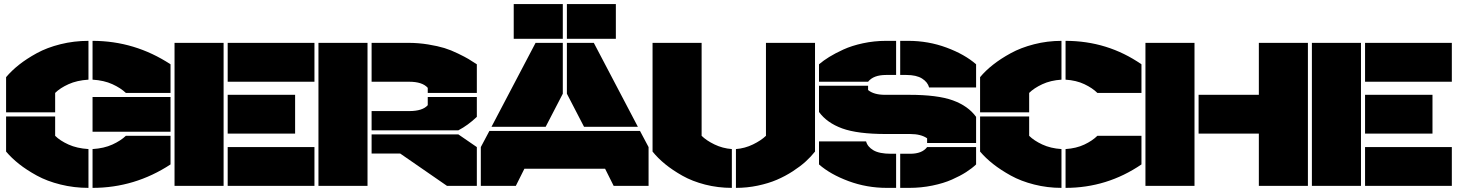

<svg xmlns="http://www.w3.org/2000/svg" viewBox="-20 -910 7138 940"><path d="M250 -359.9H9.8V-532.2Q36.6 -564 73.2 -593Q109.9 -622.1 160.2 -649.7Q210.4 -677.2 276.4 -693.6Q342.3 -710 413.1 -710V-520Q356.9 -516.6 315.4 -497.8Q273.9 -479 250 -455.1ZM9.8 -168V-339.8H250V-245.1Q273.9 -221.2 315.4 -202.4Q356.9 -183.6 413.1 -180.2V9.8Q342.3 9.8 276.4 -6.6Q210.4 -22.9 160.2 -50.5Q109.9 -78.1 73.2 -107.2Q36.6 -136.2 9.8 -168ZM433.1 9.8V-180.2Q489.3 -183.6 530.3 -202.4Q571.3 -221.2 596.2 -245.1H814.9V-105Q639.6 9.8 433.1 9.8ZM433.1 -265.1V-435.1H814.9V-265.1ZM433.1 -520V-710Q639.6 -710 814.9 -595.2V-455.1H596.2Q571.3 -479 530.3 -497.8Q489.3 -516.6 433.1 -520Z M834.5 0V-700.2H1074.7V0ZM1094.7 0V-189.9H1519.5V0ZM1094.7 -255.9V-445.8H1424.8V-255.9ZM1094.7 -509.8V-700.2H1519.5V-509.8Z M1779.3 0H1539.1V-700.2H1779.3ZM1799.3 -158.2V-252H2224.1L2314.5 -189.9V0H2168.5L1939.5 -158.2ZM1799.3 -272V-366.2H1983.4Q2048.8 -366.2 2074.2 -395V-435.1H2314.5V-337.9Q2271 -296.4 2224.1 -272ZM1799.3 -509.8V-700.2H1978.5Q2028.8 -700.2 2076.2 -692.4Q2123.5 -684.6 2155.5 -674.8Q2187.5 -665 2222.4 -647.9Q2257.3 -630.9 2273.4 -621.3Q2289.6 -611.8 2314.5 -595.2V-455.1H2074.2V-480Q2047.9 -509.8 1983.4 -509.8Z M2735.4 -700.2V-451.2L2651.4 -289.1H2386.2L2602.1 -700.2ZM2334 0V-189.9L2376 -269H3113.3L3155.3 -189.9V0H2984.4L2942.4 -84H2547.4L2505.4 0ZM2495.1 -720.2V-890.1H2735.4V-720.2ZM2755.4 -451.2V-700.2H2887.2L3103 -289.1H2839.4ZM2755.4 -720.2V-890.1H2995.1V-720.2Z M3174.8 -168V-700.2H3415V-245.1Q3438 -222.2 3477.8 -202.9Q3517.6 -183.6 3563 -180.2V9.8Q3495.1 9.8 3432.1 -6.3Q3369.1 -22.5 3320.8 -49.8Q3272.5 -77.1 3236.6 -106.4Q3200.7 -135.7 3174.8 -168ZM3583 9.8V-180.2Q3627 -183.6 3666.5 -202.9Q3706.1 -222.2 3730 -245.1V-700.2H3970.2V-168Q3950.2 -142.6 3924.1 -118.9Q3897.9 -95.2 3861.1 -71.3Q3824.2 -47.4 3783.2 -29.8Q3742.2 -12.2 3689.9 -1.2Q3637.7 9.8 3583 9.8Z M4230 -509.8H3989.7V-595.2Q4011.7 -613.8 4039.6 -631.1Q4067.4 -648.4 4108.9 -667.5Q4150.4 -686.5 4205.1 -698.2Q4259.8 -710 4317.9 -710H4367.2V-543H4317.9Q4256.3 -543 4230 -509.8ZM3989.7 -105V-217.8H4220.2Q4227.1 -191.4 4256.1 -174.3Q4285.2 -157.2 4341.8 -157.2H4367.2V9.8H4321.8Q4223.6 9.8 4134.5 -23.2Q4045.4 -56.2 3989.7 -105ZM3989.7 -361.8V-490.2H4230V-469.2Q4258.3 -445.8 4313 -445.8H4431.2Q4570.3 -445.8 4645.3 -418.5Q4720.2 -391.1 4758.8 -337.9V-210H4519V-232.9Q4488.8 -253.9 4436 -253.9H4317.9Q4178.7 -253.9 4103.5 -281.2Q4028.3 -308.6 3989.7 -361.8ZM4387.2 9.8V-157.2H4436Q4494.6 -157.2 4519 -189.9H4758.8V-105Q4738.8 -85.9 4710 -67.4Q4681.2 -48.8 4640.4 -30.8Q4599.6 -12.7 4544.9 -1.5Q4490.2 9.8 4431.2 9.8ZM4387.2 -543V-710H4426.8Q4524.9 -710 4614 -677Q4703.1 -644 4758.8 -595.2V-481.9H4528.8Q4522 -507.8 4494.4 -525.4Q4466.8 -543 4417 -543Z M5018.6 -359.9H4778.3V-532.2Q4804.7 -564 4841.6 -593Q4878.4 -622.1 4928.2 -649.4Q4978 -676.8 5043 -693.4Q5107.9 -710 5176.8 -710V-520Q5123.5 -516.6 5082.8 -497.6Q5042 -478.5 5018.6 -455.1ZM4778.3 -168V-339.8H5018.6V-245.1Q5042 -221.7 5082.8 -202.6Q5123.5 -183.6 5176.8 -180.2V9.8Q5107.9 9.8 5043.2 -6.6Q4978.5 -22.9 4928.7 -50.5Q4878.9 -78.1 4842 -107.2Q4805.2 -136.2 4778.3 -168ZM5196.8 9.8V-180.2Q5249.5 -183.6 5289.1 -202.4Q5328.6 -221.2 5352.5 -245.1H5568.4V-105Q5399.9 9.8 5196.8 9.8ZM5196.8 -520V-710Q5402.3 -710 5568.4 -595.2V-455.1H5352.5Q5328.6 -479 5289.1 -497.8Q5249.5 -516.6 5196.8 -520Z M5828.1 0H5587.9V-700.2H5828.1ZM5848.1 -255.9V-445.8H6143.1V-700.2H6383.3V0H6143.1V-255.9Z M6402.8 0V-700.2H6643.1V0ZM6663.1 0V-189.9H7087.9V0ZM6663.1 -255.9V-445.8H6993.2V-255.9ZM6663.1 -509.8V-700.2H7087.9V-509.8Z"/></svg>

Font: Nastup Basic
Style: Regular
Weight: 400
Designer: Maksym Kobuzan
Foundry: Zakznak
Version: Version 1.020;FEAKit 1.0